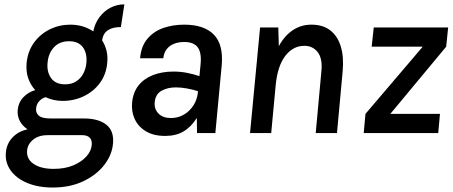

<svg xmlns="http://www.w3.org/2000/svg" viewBox="-20 -610 2078 880"><path d="M221.5 249.5Q154 249.5 104 228.2Q54 207 28.2 170.2Q2.5 133.5 7 88.5Q11 46.5 38.8 18.5Q66.5 -9.5 106.5 -17Q82 -33.5 70.5 -56Q59 -78.5 61 -105Q64 -139.5 86.2 -163.5Q108.5 -187.5 141.5 -197Q120 -220.5 109.2 -251.8Q98.5 -283 102 -322Q107.5 -375.5 136 -414.8Q164.5 -454 208.2 -475.5Q252 -497 302 -497Q333 -497 359.8 -488.8Q386.5 -480.5 407.5 -466Q415 -503.5 435.8 -531.2Q456.5 -559 486 -574.5Q515.5 -590 550 -590L534 -486Q496.5 -486 474.5 -471.5Q452.5 -457 448 -425Q461.5 -404 468 -378.2Q474.5 -352.5 471.5 -322Q467 -269.5 438.2 -230.2Q409.5 -191 364.5 -169.2Q319.5 -147.5 266.5 -147.5Q247 -147.5 227 -151.8Q207 -156 189.5 -164.5Q173.5 -160.5 160.8 -147.5Q148 -134.5 145.5 -114Q143 -93 157.8 -80Q172.5 -67 212 -67H364.5Q431 -67 467 -38.8Q503 -10.5 498 47Q494 98.5 458.8 144.8Q423.5 191 362.8 220.2Q302 249.5 221.5 249.5ZM225.5 164Q278 164 316.2 147.8Q354.5 131.5 376.5 106.5Q398.5 81.5 400.5 54Q402.5 32.5 391.2 21Q380 9.5 357 9.5H197.5Q156.5 9.5 131 30.8Q105.5 52 104 83Q102 120 135.2 142Q168.5 164 225.5 164ZM278.5 -223.5Q308 -223.5 328.8 -236.8Q349.5 -250 361.5 -272.2Q373.5 -294.5 376 -322Q380 -367 359.5 -394Q339 -421 296.5 -421Q253 -421 227.2 -393.2Q201.5 -365.5 198 -322Q194 -280.5 214.2 -252Q234.5 -223.5 278.5 -223.5Z M737.5 13Q683.5 13 648.2 -8.5Q613 -30 597.2 -65Q581.5 -100 585.5 -140Q590 -187 614.8 -218.2Q639.5 -249.5 681 -265.8Q722.5 -282 775 -282Q807 -282 836.8 -276.2Q866.5 -270.5 894 -261L899 -312Q905 -366.5 887 -392Q869 -417.5 824 -417.5Q797.5 -417.5 776.8 -409Q756 -400.5 743.5 -384Q731 -367.5 728.5 -343H622Q627 -398.5 655.5 -432.2Q684 -466 728 -481.5Q772 -497 824 -497Q916 -497 960.5 -451Q1005 -405 996 -308.5L967 0H883Q882.5 -17.5 882.5 -34.8Q882.5 -52 882 -69.5Q856.5 -28.5 821.5 -7.8Q786.5 13 737.5 13ZM763.5 -69Q796 -69 823 -84.8Q850 -100.5 867.5 -128.2Q885 -156 887.5 -192Q864.5 -199.5 837.2 -204.5Q810 -209.5 786 -209.5Q748 -209.5 720 -193.8Q692 -178 689 -140Q686.5 -110 706.5 -89.5Q726.5 -69 763.5 -69Z M1126 0 1172 -484H1255.5L1258 -398.5Q1284.5 -447 1322.5 -472Q1360.5 -497 1407 -497Q1460.5 -497 1494.2 -470.5Q1528 -444 1542.2 -396.2Q1556.5 -348.5 1550.5 -283L1524.5 0H1427L1453 -283Q1459 -341 1436.5 -370.5Q1414 -400 1375 -400Q1323 -400 1287.5 -353.8Q1252 -307.5 1243.5 -219L1223 0Z M1647 0 1655 -88 1917.5 -396H1683.5L1693 -484H2034L2025 -396L1769 -88H1996.5L1988.5 0Z"/></svg>

Font: Karla SemiBold
Style: Italic
Weight: 600
Italic angle: -8°
Designer: Jonathan Pinhorn
Version: Version 2.004;gftools[0.9.33]